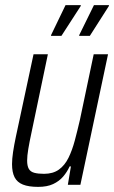

<svg xmlns="http://www.w3.org/2000/svg" viewBox="-20 -722 447 750"><path d="M129 8Q92 8 69.5 -1Q47 -10 37 -29.5Q27 -49 27 -81Q27 -101 31 -128Q35 -155 42 -188L111 -510H167L103 -204Q95 -167 90.5 -140Q86 -113 86 -95Q86 -74 92.5 -62.5Q99 -51 114 -47Q129 -43 152 -43Q187 -43 210 -59.5Q233 -76 247.5 -105.5Q262 -135 272 -172.5Q282 -210 292 -253L346 -510H402L294 0H245L257 -72H252Q242 -50 226.5 -32Q211 -14 187.5 -3Q164 8 129 8ZM289 -582 290 -586 347 -702H406L405 -698L331 -582ZM179 -582 180 -586 236 -702H296L295 -698L220 -582Z"/></svg>

Font: Saira Condensed Light
Style: Italic
Weight: 300
Width: 3
Italic angle: -12°
Designer: Hector Gatti with collaboration of the Omnibus-Type team
Foundry: Omnibus-Type
Version: Version 1.101